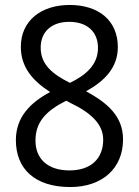

<svg xmlns="http://www.w3.org/2000/svg" viewBox="-20 -744 560 774"><path d="M261 -724C146 -724 64 -661 64 -555C64 -473 112 -418 182 -373C102 -330 44 -272 44 -179C44 -62 122 10 263 10C392 10 476 -65 476 -182C476 -277 411 -330 327 -376C401 -417 455 -471 455 -554C455 -662 377 -724 261 -724ZM259 -656C331 -656 375 -616 375 -551C375 -484 328 -442 262 -410C194 -444 144 -482 144 -552C144 -618 190 -656 259 -656ZM123 -177C123 -252 165 -297 247 -338L266 -328C349 -288 396 -242 396 -181C396 -105 347 -57 260 -57C170 -57 123 -106 123 -177Z"/></svg>

Font: Noto Sans Sinhala UI SemiCondensed
Style: Regular
Weight: 400
Width: 4
Designer: Jelle Bosma - Monotype Design Team
Foundry: Monotype Imaging Inc.
Version: Version 2.006